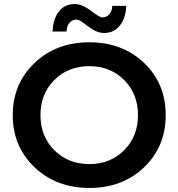

<svg xmlns="http://www.w3.org/2000/svg" viewBox="-20 -919 882 949"><path d="M422 10Q258 10 150.5 -92.5Q43 -195 43 -350Q43 -505 150.5 -607.5Q258 -710 422 -710Q585 -710 692 -608Q799 -506 799 -350Q799 -194 692 -92Q585 10 422 10ZM422 -108Q525 -108 593.5 -176.5Q662 -245 662 -350Q662 -455 593.5 -523.5Q525 -592 422 -592Q317 -592 248.5 -523.5Q180 -455 180 -350Q180 -245 248.5 -176.5Q317 -108 422 -108ZM240 -763Q242 -825 271 -862Q300 -899 349 -899Q386 -899 429 -866Q472 -833 486 -833Q507 -833 520.5 -848.5Q534 -864 535 -890H604Q602 -830 572.5 -793Q543 -756 495 -756Q466 -756 439.5 -772.5Q413 -789 392.5 -805.5Q372 -822 358 -822Q337 -822 323.5 -806.5Q310 -791 309 -763Z"/></svg>

Font: Belfius21
Style: Bold
Weight: 700
Designer: Montserrat's base design by Julieta Ulanovsky, modified by Coast SPRL for Belfius Bank NV.
Foundry: Montserrat's base design by Julieta Ulanovsky, modified by Coast SPRL for Belfius Bank NV.
Version: Version 2.000;FEAKit 1.0